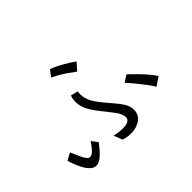

<svg xmlns="http://www.w3.org/2000/svg" viewBox="-114 -1004 1229 1229"><g transform="rotate(-45 500.0 -390.0)"><path d="M412.1 -718.8 380.9 -675.8Q417 -659.2 454.1 -634.8Q475.6 -621.1 512.7 -593.8L525.4 -585L568.4 -633.8Q538.1 -656.2 491.2 -682.6Q438.5 -711.9 412.1 -718.8ZM438.5 -493.2 388.7 -504.9Q367.2 -445.3 399.4 -378.9Q418 -340.8 475.6 -271.5Q507.8 -230.5 520.5 -211.9Q540 -180.7 540 -158.2Q540 -126 490.2 -121.1Q454.1 -118.2 400.4 -129.9L422.9 -71.3Q497.1 -48.8 552.7 -73.2Q610.4 -97.7 610.4 -157.2Q610.4 -189.5 585 -227.5Q570.3 -250 529.3 -296.9Q477.5 -356.4 459 -388.7Q428.7 -443.4 438.5 -493.2ZM735.4 -349.6 689.5 -319.3Q720.7 -285.2 754.9 -242.2Q797.9 -188.5 815.4 -157.2L874 -196.3Q848.6 -234.4 808.6 -277.3Q786.1 -301.8 747.1 -338.9ZM127 -252 77.1 -224.6Q104.5 -137.7 136.7 -99.6Q164.1 -67.4 195.3 -72.3Q220.7 -76.2 251 -106.4Q270.5 -125 303.7 -168L271.5 -210Q220.7 -129.9 190.4 -140.6Q171.9 -146.5 144.5 -211.9Z"/></g></svg>

Font: Dotum
Style: Regular
Weight: 400
Version: Version 2.21